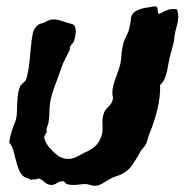

<svg xmlns="http://www.w3.org/2000/svg" viewBox="-20 -569 596 620"><path d="M481.4 -548.8Q489.3 -546.9 489.3 -537.6Q489.3 -528.3 493.2 -523.4Q502.9 -529.3 517.6 -535.6Q532.2 -542 550.8 -539.1Q555.7 -527.3 555.7 -517.1Q555.7 -506.8 553.7 -497.1Q551.8 -487.3 548.8 -477.1Q545.9 -466.8 543.9 -455.1Q542 -435.5 539.1 -424.8Q536.1 -414.1 532.2 -399.4Q527.3 -383.8 524.9 -368.7Q522.5 -353.5 519.5 -339.8Q516.6 -326.2 511.7 -314.9Q506.8 -303.7 497.1 -294.9Q498 -254.9 487.8 -213.9Q477.5 -172.9 463.9 -140.6Q460 -131.8 457.5 -122.1Q455.1 -112.3 452.1 -105.5Q449.2 -99.6 444.8 -94.2Q440.4 -88.9 435.5 -83Q421.9 -57.6 406.7 -35.6Q391.6 -13.7 364.3 -2.9Q356.4 0 350.1 2Q343.8 3.9 336.9 7.8Q328.1 12.7 314 21.5Q299.8 30.3 287.1 31.2Q280.3 31.2 271.5 28.3Q262.7 25.4 254.9 25.4Q246.1 25.4 235.8 26.9Q225.6 28.3 216.3 28.3Q207 28.3 199.2 26.4Q191.4 24.4 186.5 16.6Q174.8 14.6 165 21.5Q155.3 28.3 144.5 28.3Q132.8 27.3 124.5 19.5Q116.2 11.7 105.5 6.8Q98.6 10.7 92.8 10.3Q86.9 9.8 80.1 11.7Q74.2 7.8 68.4 6.3Q62.5 4.9 56.6 1Q45.9 -7.8 40.5 -22Q35.2 -36.1 31.2 -52.2Q27.3 -68.4 22.9 -83.5Q18.6 -98.6 9.8 -109.4Q12.7 -129.9 18.6 -147.5Q24.4 -165 31.2 -181.6Q34.2 -193.4 34.7 -207.5Q35.2 -221.7 35.6 -235.8Q36.1 -250 38.1 -264.2Q40 -278.3 44.9 -290Q46.9 -294.9 53.7 -300.3Q60.5 -305.7 63.5 -310.5Q66.4 -318.4 68.4 -328.6Q70.3 -338.9 72.3 -346.7Q74.2 -359.4 76.2 -377.9Q78.1 -396.5 79.1 -410.2Q81.1 -435.5 85.4 -458.5Q89.8 -481.4 107.4 -491.2Q122.1 -495.1 134.3 -502Q146.5 -508.8 167 -504.9Q171.9 -503.9 179.2 -501.5Q186.5 -499 192.4 -497.1Q206.1 -493.2 214.4 -490.7Q222.7 -488.3 224.6 -471.7Q225.6 -466.8 223.6 -455.6Q221.7 -444.3 218.8 -436.5Q216.8 -431.6 212.9 -427.7Q209 -423.8 207 -418.9Q205.1 -416 205.6 -412.1Q206.1 -408.2 204.1 -405.3Q202.1 -400.4 196.3 -389.6Q190.4 -378.9 188.5 -374Q182.6 -363.3 178.7 -351.6Q174.8 -339.8 169.9 -326.2Q164.1 -309.6 156.2 -289.1Q148.4 -268.6 143.6 -248Q139.6 -227.5 139.6 -209.5Q139.6 -191.4 136.7 -172.9Q134.8 -165 131.8 -158.2Q128.9 -151.4 130.9 -140.6Q120.1 -129.9 124 -119.1Q127.9 -108.4 135.7 -96.7Q141.6 -90.8 148.4 -83Q155.3 -75.2 164.1 -68.4Q172.9 -61.5 184.6 -58.1Q196.3 -54.7 210.9 -56.6Q220.7 -58.6 231.4 -64.5Q242.2 -70.3 251 -75.2Q270.5 -83 285.2 -95.2Q299.8 -107.4 306.6 -127Q310.5 -136.7 311 -146Q311.5 -155.3 311 -164.6Q310.5 -173.8 311 -184.1Q311.5 -194.3 316.4 -206.1Q321.3 -216.8 331.1 -225.6Q340.8 -234.4 343.8 -246.1Q345.7 -252 344.2 -257.3Q342.8 -262.7 342.8 -268.6Q342.8 -282.2 346.7 -295.9Q350.6 -309.6 356 -323.7Q361.3 -337.9 365.7 -351.6Q370.1 -365.2 371.1 -378.9Q372.1 -391.6 373 -400.4Q374 -409.2 375.5 -416.5Q377 -423.8 378.9 -431.2Q380.9 -438.5 385.7 -448.2Q390.6 -457 394.5 -467.3Q398.4 -477.5 400.4 -493.2Q402.3 -498 402.3 -505.4Q402.3 -512.7 405.3 -518.6Q409.2 -527.3 418 -532.7Q426.8 -538.1 437.5 -541Q448.2 -543.9 460 -545.4Q471.7 -546.9 481.4 -548.8Z"/></svg>

Font: Trade Winds
Style: Regular
Weight: 400
Designer: Squid
Foundry: Font Diner, Inc DBA Sideshow
Version: Version 1.000